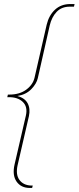

<svg xmlns="http://www.w3.org/2000/svg" viewBox="-20 -760 389 950"><path d="M128 170Q84 170 62 138.5Q40 107 52 54L108 -188Q118 -232 92.5 -256Q67 -280 23 -279H16L19 -292H26Q77 -292 110 -316.5Q143 -341 151 -376L211 -638Q222 -684 252 -712Q282 -740 328 -740H349L346 -727H325Q285 -727 260.5 -701.5Q236 -676 226 -634L167 -373Q161 -346 135 -319Q109 -292 66 -285Q103 -275 117 -248.5Q131 -222 123 -185L67 58Q57 104 76 130Q95 156 132 158H142L139 170Z"/></svg>

Font: Work Sans Thin
Style: Italic
Weight: 250
Italic angle: -13°
Designer: Wei Huang
Foundry: Wei Huang
Version: Version 2.012